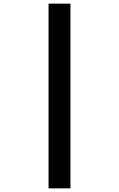

<svg xmlns="http://www.w3.org/2000/svg" viewBox="-20 -876 652 1052"><path d="M246 156V-856H366V156Z"/></svg>

Font: Space Mono
Style: Bold
Weight: 700
Monospace: yes
Designer: Colophon Foundry + Benjamin Critton
Foundry: Colophon Foundry & Benjamin Critton
Version: Version 1.003; ttfautohint (v1.8.4.7-5d5b)